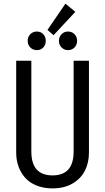

<svg xmlns="http://www.w3.org/2000/svg" viewBox="-20 -1021 577 1053"><path d="M338.9 -1001 393.1 -956.1 273.9 -828.1 240.2 -856.9ZM146.2 -833.3Q160.6 -848.1 182.1 -848.1Q203.6 -848.1 217.3 -833.5Q231 -818.8 231 -796.9Q231 -774.9 217.3 -760.5Q203.6 -746.1 182.1 -746.1Q160.6 -746.1 146.2 -760.7Q131.8 -775.4 131.8 -796.9Q131.8 -818.4 146.2 -833.3ZM353 -848.1Q374.5 -848.1 388.7 -833.5Q402.8 -818.8 402.8 -796.9Q402.8 -775.4 388.7 -760.7Q374.5 -746.1 353 -746.1Q332 -746.1 317.6 -760.7Q303.2 -775.4 303.2 -796.9Q303.2 -818.4 317.6 -833.3Q332 -848.1 353 -848.1ZM467.8 -688V-184.1Q467.8 -128.9 445.8 -85.2Q423.8 -41.5 377.9 -14.6Q332 12.2 268.1 12.2Q219.7 12.2 181.2 -3.2Q142.6 -18.6 118.4 -45.7Q94.2 -72.8 81.5 -107.9Q68.8 -143.1 68.8 -184.1V-688H151.9V-189.9Q151.9 -59.1 268.1 -59.1Q383.8 -59.1 383.8 -189.9V-688Z"/></svg>

Font: Fira Sans Compressed Book
Style: Regular
Weight: 350
Width: 1
Designer: Carrois Corporate & Edenspiekermann AG
Foundry: Carrois Corporate GbR & Edenspiekermann AG
Version: Version 4.203;PS 004.203;hotconv 1.0.88;makeotf.lib2.5.64775